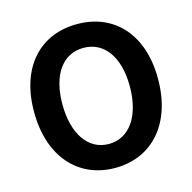

<svg xmlns="http://www.w3.org/2000/svg" viewBox="-111 -865 992 990"><g transform="rotate(-15 385.0 -370.0)"><path d="M385.1 13.8C581.3 13.8 716 -132.9 716 -373.6C716 -613.5 581.3 -753.8 385.1 -753.8C188.9 -753.8 54.2 -614.3 54.2 -373.6C54.2 -132.9 188.9 13.8 385.1 13.8ZM385.1 -114C275 -114 205.5 -215.5 205.5 -373.6C205.5 -531.7 275 -626.8 385.1 -626.8C495.2 -626.8 565.4 -531.7 565.4 -373.6C565.4 -215.5 495.2 -114 385.1 -114Z"/></g></svg>

Font: Source Han Sans JP VF
Style: Regular
Weight: 250
Designer: Ryoko NISHIZUKA 西塚涼子 (kana, bopomofo & ideographs); Paul D. Hunt (Latin, Greek & Cyrillic); Sandoll Communications 산돌커뮤니
Foundry: Adobe
Version: Version 2.004;hotconv 1.0.118;makeotfexe 2.5.65603